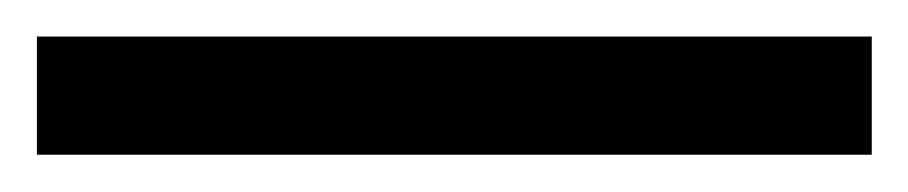

<svg xmlns="http://www.w3.org/2000/svg" viewBox="-22 70 492 104"><path d="M-2 89.8H450.2V153.8H-2Z"/></svg>

Font: OpenSansEmoji
Style: Regular
Weight: 400
Foundry: MorbZ
Version: Version 1.000;PS 001.000;hotconv 1.0.70;makeotf.lib2.5.58329